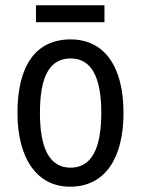

<svg xmlns="http://www.w3.org/2000/svg" viewBox="-20 -696 533 726"><path d="M375 -676H116V-612H375ZM447 -269C447 -450 371 -547 247 -547C114 -547 46 -446 46 -269C46 -98 119 10 245 10C378 10 447 -99 447 -269ZM131 -269C131 -404 166 -475 247 -475C326 -475 363 -404 363 -269C363 -134 326 -62 247 -62C167 -62 131 -135 131 -269Z"/></svg>

Font: Noto Sans Sinhala UI Condensed
Style: Regular
Weight: 400
Width: 3
Designer: Jelle Bosma - Monotype Design Team
Foundry: Monotype Imaging Inc.
Version: Version 2.006